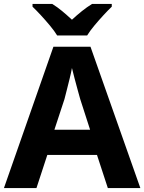

<svg xmlns="http://www.w3.org/2000/svg" viewBox="-20 -954 732 974"><path d="M527 0 472 -168H220L165 0H0L251 -717H439L692 0ZM387 -451Q383 -466 374.5 -496Q366 -526 358 -557.5Q350 -589 345 -609Q341 -586 333.5 -556Q326 -526 319 -498Q312 -470 307 -451L256 -296H437ZM270 -774Q256 -797 233.5 -824Q211 -851 187.5 -876.5Q164 -902 145 -920V-934H245Q271 -918 295 -898Q319 -878 345 -854Q371 -878 396 -898Q421 -918 447 -934H547V-920Q529 -903 505 -877Q481 -851 458.5 -824Q436 -797 422 -774Z"/></svg>

Font: Noto Sans Lao Looped
Style: Bold
Weight: 700
Designer: Mark Frömberg, Ben Mitchell
Foundry: The Fontpad Ltd
Version: Version 1.001